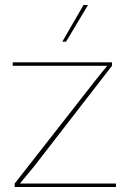

<svg xmlns="http://www.w3.org/2000/svg" viewBox="-20 -750 512 770"><path d="M39 -14 370 -437 410 -486H31V-500H429V-486L117 -83L60 -14H445V0H39ZM333 -730 245 -583H230L315 -730Z"/></svg>

Font: Work Sans Hairline
Style: Regular
Weight: 400
Designer: Wei Huang
Foundry: Wei Huang
Version: Version 1.032